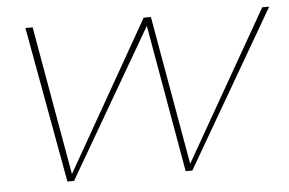

<svg xmlns="http://www.w3.org/2000/svg" viewBox="-43 -576 955 634"><g transform="rotate(-5 435.0 -258.5)"><path d="M870 -517 570 0H548L462 -489L178 0H156L62 -517H86L173 -23L454 -517H478L565 -23L847 -517Z"/></g></svg>

Font: TypoPRO Montserrat
Style: Italic
Weight: 250
Italic angle: -11.3°
Designer: Julieta Ulanovsky
Foundry: Julieta Ulanovsky
Version: Version 6.001